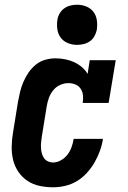

<svg xmlns="http://www.w3.org/2000/svg" viewBox="-20 -785 540 813"><path d="M205 8Q175 8 147 2Q119 -4 96 -19.5Q73 -35 57.5 -58Q42 -81 35.5 -108Q29 -135 29.5 -164.5Q30 -194 35 -223L56 -353Q60 -375 65 -396Q70 -417 79 -438Q88 -459 101 -478Q114 -497 132 -511.5Q150 -526 172 -532Q194 -538 215 -538Q235 -538 255.5 -534Q276 -530 293.5 -522Q311 -514 326 -501.5Q341 -489 351 -472L360 -530H470L440 -349H330Q333 -365 331.5 -380.5Q330 -396 322 -408.5Q314 -421 300 -427Q286 -433 270 -433Q252 -433 235 -425.5Q218 -418 206 -403.5Q194 -389 187.5 -371.5Q181 -354 178 -336L157 -206Q155 -194 154 -182.5Q153 -171 153.5 -159Q154 -147 157 -136Q160 -125 166 -116Q172 -107 182.5 -102Q193 -97 205 -97Q222 -97 238.5 -106.5Q255 -116 266 -130.5Q277 -145 283 -162Q289 -179 292 -197H416Q412 -171 403 -146Q394 -121 380.5 -97.5Q367 -74 348 -53Q329 -32 305.5 -18Q282 -4 256 2Q230 8 205 8ZM306 -595Q286 -595 267.5 -602.5Q249 -610 237.5 -625Q226 -640 223 -660Q220 -680 223 -701Q225 -715 232.5 -728Q240 -741 252 -749.5Q264 -758 278 -761.5Q292 -765 306 -765Q327 -765 345.5 -757.5Q364 -750 375.5 -735Q387 -720 390 -700Q393 -680 390 -659Q387 -645 380 -632Q373 -619 361 -610.5Q349 -602 334.5 -598.5Q320 -595 306 -595Z"/></svg>

Font: Iosevka Slab Extrabold Oblique
Style: Regular
Weight: 800
Italic angle: -9°
Monospace: yes
Designer: Belleve Invis
Foundry: Belleve Invis
Version: Version 11.1.1; ttfautohint (v1.8.3)